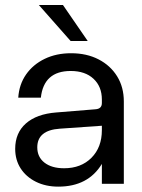

<svg xmlns="http://www.w3.org/2000/svg" viewBox="-20 -720 557 752"><path d="M132 -700.5H226.5L323.5 -559.5H256.5ZM465 -322.5V0H379V-78Q325 11 208.5 11Q159 11 120.8 -8Q82.5 -27 61 -60.2Q39.5 -93.5 39.5 -137Q39.5 -199.5 81.5 -236.5Q123.5 -273.5 200 -279.5L353.5 -292Q379 -293.5 379 -316.5V-330Q379 -381 346.2 -411.5Q313.5 -442 257 -442Q151.5 -442 140 -337.5H51.5Q55 -389.5 82.2 -428.5Q109.5 -467.5 155 -489.5Q200.5 -511.5 258.5 -511.5Q319.5 -511.5 366 -487.5Q412.5 -463.5 438.8 -421Q465 -378.5 465 -322.5ZM126 -143Q126 -105 154.2 -83Q182.5 -61 231 -61Q297.5 -61 338.2 -102Q379 -143 379 -210.5V-227.5L214.5 -216Q126 -210 126 -143Z"/></svg>

Font: Overused Grotesk
Style: Regular
Weight: 450
Version: Version 0.004